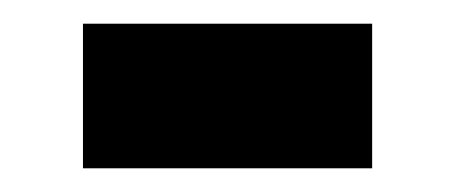

<svg xmlns="http://www.w3.org/2000/svg" viewBox="-20 -378 384 162"><path d="M50 -358H294V-236H50Z"/></svg>

Font: Noto Sans Devanagari UI SemiCondensed
Style: Bold
Weight: 700
Width: 4
Designer: Jelle Bosma - Monotype Design Team
Foundry: Monotype Imaging Inc.
Version: Version 2.004; ttfautohint (v1.8.4.7-5d5b)